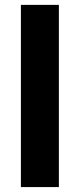

<svg xmlns="http://www.w3.org/2000/svg" viewBox="-20 -760 324 780"><path d="M64.9 -740.2H219.2V0H64.9Z"/></svg>

Font: DavidDev Light
Style: Regular
Weight: 300
Designer: David.dev
Foundry: David.dev
Version: Version 1.001;FEAKit 1.0